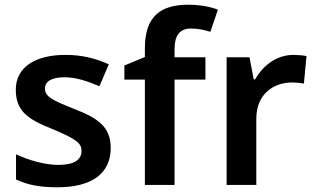

<svg xmlns="http://www.w3.org/2000/svg" viewBox="-20 -878 1340 815"><path d="M450 -250C450 -343 391 -378 294 -416C196 -455 171 -469 171 -503C171 -533 200 -550 254 -550C304 -550 352 -533 402 -512L442 -605C382 -632 324 -645 258 -645C131 -645 47 -594 47 -497C47 -406 99 -371 203 -330C308 -286 326 -269 326 -237C326 -201 297 -178 228 -178C171 -178 101 -198 48 -223V-116C98 -93 148 -83 224 -83C369 -83 450 -141 450 -250Z M852 -540V-635H721V-670C721 -726 742 -757 791 -757C823 -757 850 -750 873 -743L905 -837C877 -848 832 -858 780 -858C665 -858 595 -812 595 -673V-636L508 -600V-540H595V-93H721V-540Z M1226 -645C1152 -645 1095 -598 1063 -541H1057L1039 -635H942V-93H1068V-374C1068 -479 1141 -528 1221 -528C1235 -528 1257 -526 1270 -523L1281 -640C1267 -643 1243 -645 1226 -645Z"/></svg>

Font: Noto Sans Kannada UI SemiBold
Style: Regular
Weight: 600
Designer: Jelle Bosma - Monotype Design Team
Foundry: Monotype Imaging Inc.
Version: Version 2.005